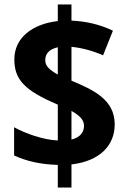

<svg xmlns="http://www.w3.org/2000/svg" viewBox="-20 -779 573 857"><path d="M238 -43V58H299V-45C426 -60 492 -130 492 -224C492 -335 396 -378 299 -419V-570C340 -566 391 -554 440 -532L484 -642C423 -671 363 -684 299 -687V-759H238V-685C125 -672 44 -611 44 -514C44 -424 89 -375 238 -312V-152C172 -155 94 -183 43 -211V-85C97 -60 161 -45 238 -43ZM238 -568V-446C200 -468 182 -484 182 -511C182 -541 202 -560 238 -568ZM299 -156V-284C334 -264 355 -245 355 -218C355 -187 337 -166 299 -156Z"/></svg>

Font: Noto Sans Kannada SemiCondensed
Style: Bold
Weight: 700
Width: 4
Designer: Jelle Bosma - Monotype Design Team
Foundry: Monotype Imaging Inc.
Version: Version 2.005